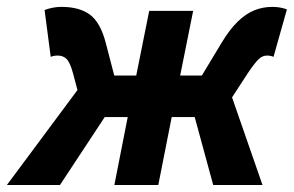

<svg xmlns="http://www.w3.org/2000/svg" viewBox="-65 -527 838 547"><path d="M-45.3 0 155.7 -270.5 142.9 -318.7Q134.6 -349.1 124.7 -358.9Q114.8 -368.7 99.8 -368.7Q93.3 -368.7 88.8 -367.8Q84.3 -367 79.5 -365L62 -498.5Q86 -507.4 110.2 -507.4Q160.9 -507.4 191 -485.4Q221.2 -463.3 236.5 -404.1L260.5 -311.8H323.1L360.1 -496.1H485.3L448.3 -311.8H510.1L565.7 -404.1Q588.8 -442.7 612.2 -465.4Q635.6 -488.1 659.9 -497.8Q684.2 -507.4 711 -507.4Q723.6 -507.4 734.8 -505.2Q746.1 -503 752.4 -500.1L714.2 -365Q710 -367 705.5 -367.8Q700.9 -368.7 695.4 -368.7Q682.4 -368.7 671.4 -358Q660.4 -347.3 641.1 -318.7L596.1 -249.6L682.8 0H542.4L489.7 -193.5H424.2L386 0H260.8L298.9 -193.5H233.4L105.9 0Z"/></svg>

Font: Source Sans 3
Style: Italic
Weight: 200
Italic angle: -11°
Designer: Paul D. Hunt
Foundry: Adobe
Version: Version 3.046;hotconv 1.0.118;makeotfexe 2.5.65603